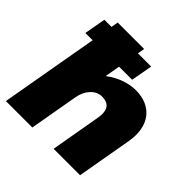

<svg xmlns="http://www.w3.org/2000/svg" viewBox="-187 -873 1027 1027"><g transform="rotate(45 326.0 -360.0)"><path d="M5 0H205L254 -279C264 -336 303 -381 351 -381C418 -381 424 -334 416 -286L366 0H566L621 -313C645 -448 577 -533 456 -533C405 -533 345 -515 288 -472L303 -558H402L424 -680H324L331 -720H131L124 -680H70L48 -558H103Z"/></g></svg>

Font: Fixel Display Black
Style: Italic
Weight: 900
Italic angle: -10°
Designer: AlfaBravo + MacPaw
Foundry: Kyrylo Tkachov, Marchela Mozhyna, Serhii Makarenko, Maria Weinstein, Zakhar Kryvoshyya
Version: Version 1.210;Glyphs 3.2 (3217)